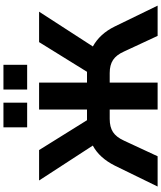

<svg xmlns="http://www.w3.org/2000/svg" viewBox="72 -1030 957 1142"><g transform="rotate(-90 551.0 -458.5)"><path d="M13 0 137 -254Q160 -300 190 -333Q220 -366 257.5 -386Q295 -406 339 -414L268 -368L49 -705H230L420 -400L395 -420H471V-705H631V-420H709L683 -400L872 -705H1053L835 -368L764 -414Q808 -406 845.5 -385.5Q883 -365 913 -332.5Q943 -300 965 -255L1089 0H909L816 -200Q796 -245 766 -265Q736 -285 688 -285H631V0H471V-285H415Q367 -285 337 -265.5Q307 -246 286 -200L193 0ZM590 -776V-917H737V-776ZM365 -776V-917H512V-776Z"/></g></svg>

Font: Nunito Sans 8pt ExtraBold
Style: Regular
Weight: 800
Version: Version 3.101;gftools[0.9.27]